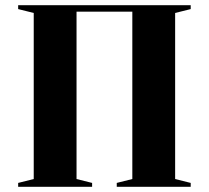

<svg xmlns="http://www.w3.org/2000/svg" viewBox="-20 -720 805 740"><path d="M50 0V-15L110 -30V-670L50 -685V-700H715V-685L655 -670V-30L715 -15V0H430V-15L490 -30V-675H275V-30L335 -15V0Z"/></svg>

Font: Yeseva One
Style: Regular
Weight: 400
Designer: Jovanny Lemonad
Foundry: Jovanny Lemonad
Version: Version 2.000